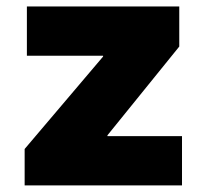

<svg xmlns="http://www.w3.org/2000/svg" viewBox="-20 -562 626 582"><path d="M54.7 0V-110.4L292.5 -390.6V-393.1H61.5V-542.5H523.4V-420.9L305.7 -151.9V-149.4H531.7V0Z"/></svg>

Font: Inter 16pt Black
Style: Regular
Weight: 900
Version: Version 4.001;git-66647c0bb